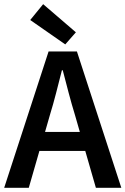

<svg xmlns="http://www.w3.org/2000/svg" viewBox="-22 -901 602 921"><path d="M217 -348 194 -268H361L338 -348Q322 -400 307.5 -455Q293 -510 279 -564H275Q261 -509 247 -454.5Q233 -400 217 -348ZM-2 0 211 -654H347L560 0H438L387 -177H167L116 0ZM291 -688 123 -805 185 -881 342 -746Z"/></svg>

Font: Giro Sans Semibold
Style: Regular
Weight: 600
Designer: Paul D. Hunt
Foundry: Adobe Systems Incorporated
Version: Version 1.000;PS 1.0;hotconv 1.0.88;makeotf.lib2.5.647800